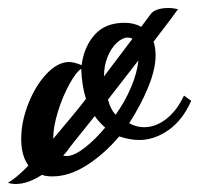

<svg xmlns="http://www.w3.org/2000/svg" viewBox="-65 -409 498 480"><path d="M-45 48Q-23 35 6 5Q-12 -20 -12 -62Q-12 -104 5.5 -149Q23 -194 51 -224Q79 -254 108 -254Q120 -254 139 -246Q145 -292 171.5 -322Q198 -352 246 -352Q270 -352 288 -342L312 -374Q317 -381 328.5 -385Q340 -389 356 -389Q368 -389 380 -386Q369 -370 319 -305Q324 -288 324 -271Q324 -236 305.5 -191Q287 -146 258 -101Q275 -91 295 -91Q324 -91 350.5 -111.5Q377 -132 395 -170L413 -157Q392 -109 356.5 -84Q321 -59 283 -59Q260 -59 233 -68Q196 -24 152 4Q108 32 66 32Q49 32 40 28Q5 51 -26 51Q-36 51 -45 48ZM266 -312Q262 -315 254 -315Q241 -315 227 -302Q213 -289 204 -267Q195 -245 195 -218ZM281 -258 205 -160Q211 -136 224 -122Q247 -154 262.5 -190.5Q278 -227 281 -258ZM150 -162Q140 -192 138 -237Q126 -230 109 -199.5Q92 -169 80 -130.5Q68 -92 68 -62Q129 -134 150 -162ZM198 -90Q180 -106 172 -119L148 -89Q109 -41 101 -29L93 -20Q96 -19 102 -19Q120 -19 146 -39Q172 -59 198 -90Z"/></svg>

Font: Dancing Script
Style: Bold
Weight: 700
Designer: Pablo Impallari
Foundry: Pablo Impallari
Version: Version 2.000